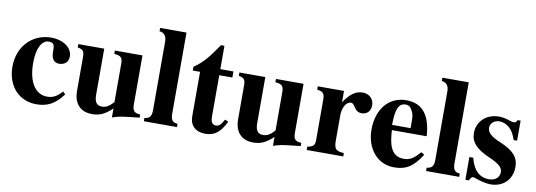

<svg xmlns="http://www.w3.org/2000/svg" viewBox="-55 -1016 3822 1370"><g transform="rotate(10 1856.0 -331.0)"><path d="M412 -109C375 -67 346 -53 305 -53C218 -53 166 -137 166 -273C166 -382 201 -442 250 -442C292 -442 292 -419 292 -372C292 -324 314 -299 348 -299C390 -299 416 -324 416 -363C416 -427 349 -473 262 -473C129 -473 25 -371 25 -222C25 -79 114 14 239 14C319 14 375 -16 430 -91Z M982 -20V-43C938 -45 925 -61 925 -105V-461H725V-437C775 -433 786 -419 786 -374V-98C755 -64 733 -51 704 -51C668 -51 648 -71 648 -127V-461H460V-437C501 -429 509 -418 509 -372V-131C509 -38 559 14 642 14C697 14 735 -3 787 -52V13C830 -2 854 -6 919 -13Z M1256 0V-24C1223 -25 1206 -41 1206 -87V-676H1015V-652C1050 -649 1067 -624 1067 -587V-87C1067 -43 1050 -27 1016 -24V0Z M1585 -112C1565 -74 1549 -59 1528 -59C1500 -59 1489 -79 1489 -119V-417H1584V-461H1489V-630H1464C1406 -546 1369 -493 1297 -444V-417H1350V-95C1350 -28 1393 12 1462 12C1529 12 1569 -19 1610 -101Z M2149 -20V-43C2105 -45 2092 -61 2092 -105V-461H1892V-437C1942 -433 1953 -419 1953 -374V-98C1922 -64 1900 -51 1871 -51C1835 -51 1815 -71 1815 -127V-461H1627V-437C1668 -429 1676 -418 1676 -372V-131C1676 -38 1726 14 1809 14C1864 14 1902 -3 1954 -52V13C1997 -2 2021 -6 2086 -13Z M2385 -461H2195V-437C2238 -431 2250 -420 2250 -373V-84C2250 -43 2240 -32 2196 -24V0H2461V-24C2400 -28 2389 -42 2389 -106V-283C2389 -342 2415 -387 2450 -387C2458 -387 2467 -382 2478 -364C2495 -336 2512 -326 2538 -326C2575 -326 2601 -354 2601 -394C2601 -440 2567 -473 2520 -473C2470 -473 2432 -447 2385 -379Z M3004 -126C2963 -77 2932 -58 2889 -58C2791 -58 2776 -150 2770 -245H3022C3018 -319 3000 -382 2963 -423C2934 -455 2893 -473 2835 -473C2710 -473 2626 -373 2626 -224C2626 -87 2709 14 2830 14C2915 14 2968 -17 3028 -112ZM2899 -282H2765C2765 -402 2789 -442 2835 -442C2864 -442 2876 -425 2890 -395C2899 -376 2899 -355 2899 -303Z M3301 0V-24C3268 -25 3251 -41 3251 -87V-676H3060V-652C3095 -649 3112 -624 3112 -587V-87C3112 -43 3095 -27 3061 -24V0Z M3663 -326V-471H3641C3635 -456 3629 -451 3616 -451C3610 -451 3601 -453 3585 -458C3553 -469 3530 -473 3507 -473C3416 -473 3350 -411 3350 -327C3350 -261 3391 -215 3492 -172C3561 -142 3588 -117 3588 -85C3588 -46 3558 -20 3513 -20C3443 -20 3397 -65 3376 -152H3348V13H3373C3384 -8 3390 -15 3399 -15C3404 -15 3412 -13 3422 -9C3451 3 3502 14 3530 14C3621 14 3684 -48 3684 -138C3684 -209 3646 -252 3546 -294C3478 -322 3450 -348 3450 -382C3450 -415 3478 -440 3516 -440C3543 -440 3569 -429 3591 -408C3612 -388 3623 -369 3638 -326Z"/></g></svg>

Font: XITS
Style: Bold
Weight: 700
Designer: MicroPress Inc., with final additions and corrections provided by Coen Hoffman, Elsevier (retired)
Version: Version 1.107